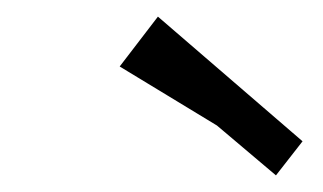

<svg xmlns="http://www.w3.org/2000/svg" viewBox="-20 -775 389 231"><path d="M344 -605 312 -564 241 -624 124 -695 170 -755Z"/></svg>

Font: Andada SC
Style: Italic
Weight: 400
Italic angle: -8.29999°
Designer: Carolina Giovagnoli
Foundry: Carolina Giovagnoli
Version: Version 1.003